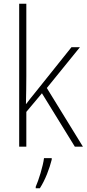

<svg xmlns="http://www.w3.org/2000/svg" viewBox="-20 -873 462 1021"><path d="M120 -468V-853H82V-93H120V-278L203 -377L378 -93H421L229 -405L405 -622H360L168 -382C150 -361 137 -343 119 -320H118C119 -371 120 -417 120 -468ZM255 -24V-32H214C209 10 185 87 170 120V128H192C221 83 243 24 255 -24Z"/></svg>

Font: Noto Sans Kannada UI SemiCondensed ExtraLight
Style: Regular
Weight: 200
Width: 4
Designer: Jelle Bosma - Monotype Design Team
Foundry: Monotype Imaging Inc.
Version: Version 2.005